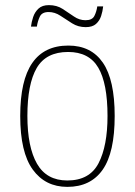

<svg xmlns="http://www.w3.org/2000/svg" viewBox="-20 -720 527 750"><path d="M243 10Q157 10 108 -57.5Q59 -125 59 -267Q59 -406 106 -474Q153 -542 247 -542Q336 -542 382 -475Q428 -408 428 -267Q428 -124 381 -57Q334 10 243 10ZM243 -15Q330 -15 365 -82.5Q400 -150 400 -267Q400 -394 364 -455.5Q328 -517 246 -517Q160 -517 123.5 -454.5Q87 -392 87 -267Q87 -146 124.5 -80.5Q162 -15 243 -15ZM315 -614Q285 -614 261.5 -629Q238 -644 216 -658.5Q194 -673 170 -673Q144 -673 135.5 -655Q127 -637 124 -616H101Q103 -634 109.5 -653.5Q116 -673 130.5 -686.5Q145 -700 171 -700Q202 -700 225 -685Q248 -670 269 -655.5Q290 -641 314 -641Q340 -641 348.5 -657.5Q357 -674 360 -695H383Q381 -676 375 -657.5Q369 -639 355 -626.5Q341 -614 315 -614Z"/></svg>

Font: Noto Serif Lao SemiCondensed Thin
Style: Regular
Weight: 100
Width: 4
Designer: Monotype Design Team
Foundry: Monotype Imaging Inc.
Version: Version 2.003; ttfautohint (v1.8.4.7-5d5b)